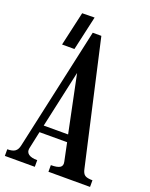

<svg xmlns="http://www.w3.org/2000/svg" viewBox="-155 -924 788 1006"><g transform="rotate(20 239.0 -421.0)"><path d="M107 -81Q103 -60 118.5 -48.5Q134 -37 167 -37V0H0V-37Q29 -37 43 -47Q57 -57 62 -81L212 -764H260L415 -79Q420 -54 432.5 -45.5Q445 -37 475 -37V0H243V-37Q279 -37 293.5 -46.5Q308 -56 303 -78L282 -179H128ZM137 -219H273L207 -538ZM151 -651H82L125 -841L194 -842Z"/></g></svg>

Font: Girassol
Style: Regular
Weight: 400
Width: 3
Designer: Liam Spradlin
Version: Version 1.004